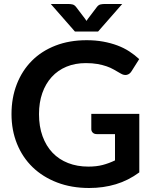

<svg xmlns="http://www.w3.org/2000/svg" viewBox="-20 -932 766 960"><path d="M676.5 -70Q621.5 -29.5 559.2 -10.8Q497 8 426 8Q337.5 8 265.8 -19.5Q194 -47 143.2 -96Q92.5 -145 65 -213Q37.5 -281 37.5 -361.5Q37.5 -443 64 -511Q90.5 -579 139.2 -628Q188 -677 257.5 -704Q327 -731 413.5 -731Q457.5 -731 495.8 -724Q534 -717 566.8 -704.8Q599.5 -692.5 626.5 -675Q653.5 -657.5 676 -636.5L637.5 -575.5Q628.5 -561 614 -557.8Q599.5 -554.5 582.5 -565Q566 -574.5 549.5 -584Q533 -593.5 512.8 -600.5Q492.5 -607.5 467.2 -612Q442 -616.5 409 -616.5Q355.5 -616.5 312.2 -598.5Q269 -580.5 238.5 -547Q208 -513.5 191.5 -466.5Q175 -419.5 175 -361.5Q175 -299.5 192.8 -250.8Q210.5 -202 242.8 -168.2Q275 -134.5 320.5 -116.8Q366 -99 422 -99Q462 -99 493.5 -107.2Q525 -115.5 555 -130V-261.5H464Q451 -261.5 443.8 -268.8Q436.5 -276 436.5 -286.5V-362.5H676.5ZM234 -912H323.5Q331 -912 341.5 -910Q352 -908 360.5 -897L405 -838.5L412.5 -827.5Q415 -831.5 420 -838.5L464 -896.5Q472.5 -908 483.2 -910Q494 -912 501.5 -912H591L470.5 -774.5H354.5Z"/></svg>

Font: Lato
Style: Bold
Weight: 700
Designer: Lukasz Dziedzic
Foundry: tyPoland Lukasz Dziedzic
Version: Version 2.007; 2014-02-27